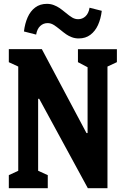

<svg xmlns="http://www.w3.org/2000/svg" viewBox="-20 -988 660 1008"><path d="M26.3 -68.5 108.6 -106.6 75.8 -50.4V-679.6L108.6 -623.4L26.3 -661.5V-730H199.7L434.1 -289.3H439.8V-679.3L462.2 -623.2L389.2 -661.7V-729.8H593.7V-661.7L511.4 -623.2L544.2 -679.8V0H441.1L185.9 -469.2H180.2V-50.8L147.2 -106.6L230.8 -68.5V0H26.3ZM296.4 -831.9Q274.9 -849.6 260.5 -858.1Q246.1 -866.7 229.7 -866.7Q207.5 -866.7 191.1 -851.4Q174.7 -836.1 169.8 -806.4L105.7 -822.8Q110.7 -864.5 125.2 -897.2Q139.7 -929.9 165 -948.8Q190.3 -967.8 226.1 -967.8Q245.7 -967.8 262.5 -961.3Q279.2 -954.9 292.3 -946Q305.3 -937.2 323.2 -922.4Q344.2 -904.8 358.9 -896Q373.6 -887.2 390.4 -887.2Q412.6 -887.2 429 -902.5Q445.3 -917.8 450.2 -947.5L514.3 -931.2Q509.3 -889.4 494.6 -856.9Q479.9 -824.4 454.5 -805.3Q429.2 -786.2 393.4 -786.2Q373.8 -786.2 357 -792.6Q340.2 -799 327.2 -808.1Q314.1 -817.2 296.4 -831.9Z"/></svg>

Font: Monaspace Xenon Var
Style: Regular
Weight: 400
Designer: Riley Cran and the Lettermatic Team
Version: Version 1.000 (Monaspace Xenon Var)